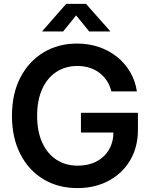

<svg xmlns="http://www.w3.org/2000/svg" viewBox="-20 -964 781 995"><path d="M381.3 10.7Q280.8 10.7 204.3 -35.6Q127.9 -82 85 -166.3Q42 -250.5 42 -363.3Q42 -479 85.9 -563Q129.9 -647 206.1 -692.6Q282.2 -738.3 378.9 -738.3Q439.5 -738.3 492.2 -720.5Q544.9 -702.6 586.4 -669.4Q627.9 -636.2 654.5 -590.8Q681.2 -545.4 689.5 -490.2H557.1Q549.8 -520.5 534.2 -544.7Q518.6 -568.8 495.8 -586.2Q473.1 -603.5 444.3 -612.8Q415.5 -622.1 381.3 -622.1Q318.8 -622.1 271.7 -591.1Q224.6 -560.1 198.5 -502.2Q172.4 -444.3 172.4 -363.8Q172.4 -283.2 198.5 -225.6Q224.6 -168 272 -136.7Q319.3 -105.5 383.3 -105.5Q438 -105.5 479.7 -127.2Q521.5 -148.9 544.7 -188.5Q567.9 -228 567.9 -280.8L600.1 -277.3H399.4V-379.4H694.8V-292Q694.8 -201.2 654.3 -133.1Q613.8 -64.9 543 -27.1Q472.2 10.7 381.3 10.7ZM307.1 -800.8H199.2V-802.7L322.8 -943.8H425.8L550.8 -802.7V-800.8H442.4L374.5 -884.3Z"/></svg>

Font: Inter 24pt SemiBold
Style: Regular
Weight: 600
Designer: Rasmus Andersson
Foundry: rsms
Version: Version 4.001;git-66647c0bb